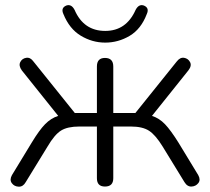

<svg xmlns="http://www.w3.org/2000/svg" viewBox="-20 -712 809 739"><path d="M385 -548Q335 -548 291 -574.5Q247 -601 224 -658Q213 -682 236 -691Q255 -697 267 -674Q302 -593 385 -593Q466 -593 502 -674Q514 -697 533 -691Q556 -682 545 -658Q523 -600 479 -574Q435 -548 385 -548ZM384 6Q353 6 353 -26V-225H285Q240 -225 215 -209.5Q190 -194 163 -148L79 -11Q69 7 52 6.5Q35 6 25.5 -7Q16 -20 26 -38L102 -163Q131 -211 153.5 -234Q176 -257 204 -266L64 -441Q51 -459 58 -473Q65 -487 81 -489.5Q97 -492 109 -475L268 -277H353V-456Q353 -489 384 -489Q416 -489 416 -456V-277H501L660 -475Q673 -492 688.5 -489.5Q704 -487 711.5 -473Q719 -459 705 -441L565 -266Q593 -257 615 -234Q637 -211 667 -163L743 -38Q753 -20 743.5 -7.5Q734 5 717.5 6Q701 7 690 -11L606 -148Q579 -192 554 -208.5Q529 -225 484 -225H416V-26Q416 6 384 6Z"/></svg>

Font: Chiron GoRound TC L
Style: Regular
Weight: 300
Designer: Ryoko NISHIZUKA 西塚涼子 (kana, bopomofo & ideographs); Paul D. Hunt (Latin, Greek & Cyrillic); Sandoll Communications 산돌커뮤니
Foundry: Adobe
Version: Version 1.000;hotconv 1.1.1;makeotfexe 2.6.0